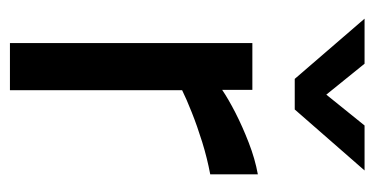

<svg xmlns="http://www.w3.org/2000/svg" viewBox="-208 -564 771 396"><g transform="rotate(90 178.0 -365.5)"><path d="M68.3 0V-500H164.8V-437.7Q183.2 -450.2 211.7 -464.9Q240.2 -479.5 273.7 -492.5Q307.1 -505.5 339 -511.3V-413.1Q305.5 -406.8 272.4 -396.5Q239.3 -386.2 211.5 -375.1Q183.7 -364.1 165.5 -355.1V0ZM142.2 -587.4 18 -731.4H110.9L174.7 -652.5L238.3 -731.4H331.1L205.3 -587.4Z"/></g></svg>

Font: TitilliumWeb ExtraLight
Style: Regular
Weight: 400
Designer: Mohamed Gaber, Accademia di Belle Arti di Urbino and others
Foundry: Kief Type Foundry, Accademia di Belle Arti di Urbino and others
Version: Version 3.000; ttfautohint (v1.8.2)